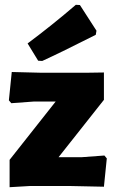

<svg xmlns="http://www.w3.org/2000/svg" viewBox="-20 -775 478 800"><path d="M148 -472H347L413 -473V-359L224 -120H320L415 -127L425 -115L413 3L271 0H105L20 5V-109L212 -352H122L27 -345L17 -357L29 -475ZM313 -754 382 -647 379 -630Q237 -558 156 -521L139 -522L95 -594Q197 -670 296 -755Z"/></svg>

Font: Luna Sans Black
Style: Regular
Weight: 900
Designer: Juan Pablo del Peral
Foundry: Huerta Tipografica
Version: Version 2.001; ttfautohint (v1.5)